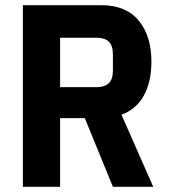

<svg xmlns="http://www.w3.org/2000/svg" viewBox="-20 -718 650 738"><path d="M211 0H68V-698H370Q464 -698 513 -639Q562 -580 562 -481Q562 -404 533 -351Q504 -298 447 -277L569 0H414L306 -264H211ZM352 -383Q381 -383 397.5 -397.5Q414 -412 414 -448V-508Q414 -544 397.5 -558.5Q381 -573 352 -573H211V-383Z"/></svg>

Font: IBM Plex Sans Cond
Style: Bold
Weight: 700
Width: 3
Designer: Mike Abbink, Paul van der Laan, Pieter van Rosmalen
Foundry: Bold Monday
Version: Version 1.3